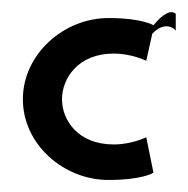

<svg xmlns="http://www.w3.org/2000/svg" viewBox="-20 -295 312 319"><path d="M235 -8 223 -67C223 -67 199 -55 169 -55C109 -55 83 -96 83 -130C83 -164 109 -206 169 -206C199 -206 223 -194 223 -194L233 -239C252 -259 268 -250 272 -244V-272C265 -279 251 -273 235 -253C235 -253 217 -265 160 -265C86 -265 18 -205 18 -130C18 -55 86 4 160 4C217 4 235 -8 235 -8Z"/></svg>

Font: Hussar Tani
Style: Dwa
Weight: 700
Foundry: Cannot Into Space Fonts
Version: Version 0.92